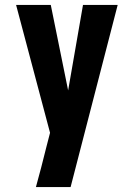

<svg xmlns="http://www.w3.org/2000/svg" viewBox="-20 -755 540 775"><path d="M125 0Q136 -40 146.5 -80Q157 -120 167 -161L182 -219L45 -735H185L255 -390L315 -735H455L265 0Z"/></svg>

Font: Iosevka Heavy
Style: Regular
Weight: 900
Monospace: yes
Designer: Belleve Invis
Foundry: Belleve Invis
Version: Version 32.5.0; ttfautohint (v1.8.4)